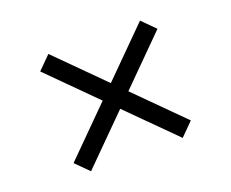

<svg xmlns="http://www.w3.org/2000/svg" viewBox="-108 -886 1216 1012"><g transform="rotate(-20 500.0 -380.0)"><path d="M501 -308 244 -51 172 -123 429 -380 172 -637 244 -709 501 -452 758 -709 830 -637 573 -380 830 -123 758 -51Z"/></g></svg>

Font: Merged Yaku Han JP
Style: Bold
Weight: 700
Designer: Ryoko NISHIZUKA 西塚涼子 (kana, bopomofo & ideographs); Paul D. Hunt (Latin, Greek & Cyrillic); Sandoll Communications 산돌커뮤니
Foundry: Adobe
Version: Version 2.004